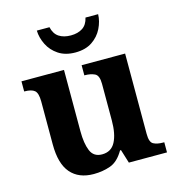

<svg xmlns="http://www.w3.org/2000/svg" viewBox="-113 -861 893 968"><g transform="rotate(-15 333.5 -376.5)"><path d="M258 10Q180 10 138 -38.5Q96 -87 96 -188V-412Q96 -456 80 -469.5Q64 -483 28 -483H26V-536H248V-216Q248 -152 264 -113.5Q280 -75 324 -75Q372 -75 393.5 -116Q415 -157 415 -227V-419Q415 -463 393.5 -473Q372 -483 343 -483H340V-536H567V-116Q567 -73 586 -63Q605 -53 634 -53H642V0H443L421 -71H416Q386 -19 345.5 -4.5Q305 10 258 10ZM327 -606Q275 -606 239.5 -629.5Q204 -653 186 -689.5Q168 -726 167 -763H233Q241 -727 265.5 -711Q290 -695 327 -695Q364 -695 388.5 -711Q413 -727 421 -763H487Q486 -726 468 -689.5Q450 -653 415 -629.5Q380 -606 327 -606Z"/></g></svg>

Font: Noto Serif Oriya
Style: Bold
Weight: 700
Designer: David Williams
Foundry: Google LLC, David Williams
Version: Version 1.051; ttfautohint (v1.8.4.7-5d5b)